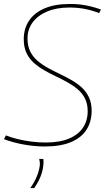

<svg xmlns="http://www.w3.org/2000/svg" viewBox="-26 -730 543 970"><path d="M484 -682 475 -664Q438 -678 402 -685Q366 -692 325 -692Q260 -692 212.5 -672Q165 -652 139 -617Q113 -582 113 -535Q113 -498 126.5 -470.5Q140 -443 163.5 -423Q187 -403 216 -387Q245 -371 275.5 -356.5Q306 -342 335 -325.5Q364 -309 387 -288Q410 -267 423.5 -238Q437 -209 437 -170Q437 -116 411.5 -75.5Q386 -35 333.5 -12.5Q281 10 200 10Q150 10 96 0.5Q42 -9 -6 -27L4 -46Q31 -35 64.5 -27Q98 -19 134 -14.5Q170 -10 204 -10Q276 -10 323 -30Q370 -50 393.5 -85.5Q417 -121 417 -168Q417 -205 403.5 -232Q390 -259 367 -278.5Q344 -298 315.5 -314Q287 -330 256 -344.5Q225 -359 196.5 -375.5Q168 -392 144.5 -413Q121 -434 107.5 -463Q94 -492 94 -532Q94 -586 121 -626Q148 -666 200 -688Q252 -710 328 -710Q357 -710 381.5 -707Q406 -704 431 -698Q456 -692 484 -682ZM172 73H193Q194 82 194 89.5Q194 97 193 105Q191 125 185 144.5Q179 164 169.5 182.5Q160 201 147 220H127Q149 189 160.5 160Q172 131 175 106Q176 97 175 88.5Q174 80 172 73Z"/></svg>

Font: Georama ExtraCondensed Thin Thin
Style: Italic
Weight: 250
Italic angle: -9°
Version: Version 1.001